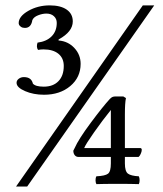

<svg xmlns="http://www.w3.org/2000/svg" viewBox="-20 -677 600 707"><path d="M388.2 -131.8V-272Q357.4 -233.9 326.2 -189.5Q294.9 -145 290 -131.8ZM439.9 -99.1V-75.2Q439.9 -45.9 451.2 -37.6Q462.4 -29.3 491.2 -27.8Q494.1 -22 494.1 -13.2Q494.1 -4.4 491.2 1Q461.4 0 422.9 0H409.2Q360.8 0 335 1Q332 -3.9 331.8 -12.7Q331.5 -21.5 335 -27.8Q367.2 -29.3 377.7 -37.4Q388.2 -45.4 388.2 -75.2V-99.1H269Q260.3 -99.1 255.1 -105.7Q250 -112.3 250 -122.1L254.9 -131.8Q269 -164.1 314.2 -224.9Q359.4 -285.6 384.8 -313L388.2 -315.9Q394 -321.8 404.8 -321.8H434.1L443.8 -315.9Q439.9 -298.3 439.9 -255.9V-131.8H496.1Q502 -131.8 502 -125Q502 -118.7 498 -110.1Q494.1 -101.6 490.2 -99.1ZM189 -592.8Q189 -607.9 178.5 -617.4Q168 -627 150.9 -627Q136.2 -627 120.1 -620.6Q104 -614.3 99.1 -603Q94.7 -574.2 71.8 -574.2Q63 -574.2 57.4 -578.1Q51.8 -582 50.3 -585.7Q48.8 -589.4 48.8 -591.8Q48.8 -616.7 84.2 -637Q119.6 -657.2 163.1 -657.2Q203.1 -657.2 225.6 -641.6Q248 -626 248 -598.1Q248 -560.5 196.8 -532.2Q195.3 -531.2 195.3 -529.5Q195.3 -527.8 196.8 -527.8Q231 -524.9 253.9 -500.2Q276.9 -475.6 276.9 -441.9Q276.9 -392.1 238.8 -360.1Q200.7 -328.1 142.1 -328.1Q103 -328.1 72 -341.6Q41 -355 41 -372.1Q41 -380.9 49.1 -387Q57.1 -393.1 67.9 -393.1Q95.7 -393.1 101.1 -369.1Q110.8 -357.9 141.1 -357.9Q175.8 -357.9 195.3 -378.2Q214.8 -398.4 214.8 -434.1Q214.8 -462.9 195.1 -479Q175.3 -495.1 140.1 -495.1Q129.9 -495.1 120.1 -493.2Q112.8 -503.4 118.2 -520Q151.9 -524.4 170.4 -543.5Q189 -562.5 189 -592.8ZM39.1 9.8 505.9 -657.2H547.9L80.1 9.8Z"/></svg>

Font: Common Serif
Style: Regular
Weight: 400
Designer: Philipp H. Poll, Khaled Hosny
Foundry: Stefan Peev, Context Ltd.
Version: Version 1.026